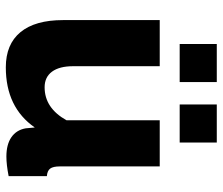

<svg xmlns="http://www.w3.org/2000/svg" viewBox="-73 -690 773 667"><g transform="rotate(90 313.5 -356.5)"><path d="M132.8 -594.2V-723.1H265.1V-594.2ZM342.8 -594.2V-723.1H475.1V-594.2ZM49.8 -189V-524.9H210V-224.1Q210 -176.3 229 -150.6Q248 -125 283.2 -125Q355.5 -125 397.9 -201.2V-524.9H558.1V-178.2Q558.1 -154.3 565.7 -144.3Q573.2 -134.3 591.8 -132.8V0Q552.2 7.8 523.9 7.8Q481.9 7.8 456.8 -9.5Q431.6 -26.9 425.8 -59.1L422.9 -90.8Q353 9.8 213.9 9.8Q133.8 9.8 91.8 -41Q49.8 -91.8 49.8 -189Z"/></g></svg>

Font: Raleway-v4020 ExtraBold
Style: Regular
Weight: 800
Designer: Matt McInerney, Pablo Impallari, Rodrigo Fuenzalida
Foundry: Matt McInerney, Pablo Impallari, Rodrigo Fuenzalida
Version: Version 4.020;PS 004.020;hotconv 1.0.88;makeotf.lib2.5.64775